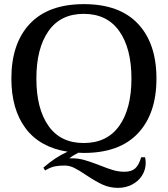

<svg xmlns="http://www.w3.org/2000/svg" viewBox="-20 -730 812 929"><path d="M682 31Q685 45 685 58Q685 91 667.5 119Q650 147 619 163Q588 179 551 179Q511 179 477 163.5Q443 148 398 118Q363 94 339.5 82.5Q316 71 293 71Q265 71 245 75Q225 79 198 95L190 81Q247 31 307 4Q173 -17 104 -109Q35 -201 35 -350Q35 -520 124.5 -615Q214 -710 386 -710Q558 -710 647.5 -615Q737 -520 737 -350Q737 -180 647.5 -85Q558 10 386 10Q368 10 359 9Q331 23 316 36H328Q359 36 387.5 44Q416 52 460 69Q500 85 527 93Q554 101 582 101Q616 101 634 85Q652 69 663 31ZM385 -38Q498 -38 557 -121Q616 -204 616 -350Q616 -496 557 -579.5Q498 -663 385 -663Q273 -663 214.5 -579.5Q156 -496 156 -350Q156 -204 214.5 -121Q273 -38 385 -38Z"/></svg>

Font: Taviraj Medium
Style: Regular
Weight: 500
Designer: Katatrad Team
Foundry: CadsonDemak
Version: Version 1.001